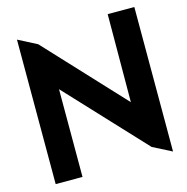

<svg xmlns="http://www.w3.org/2000/svg" viewBox="-115 -923 996 1023"><g transform="rotate(-15 382.5 -411.5)"><path d="M67 -10H215V-494L612 -69L716 -16V-813H569L567 -328L170 -754L67 -807Z"/></g></svg>

Font: Rabbid Highway Sign IV
Style: Obl
Weight: 400
Foundry: Cannot Into Space Fonts
Version: Version 0.277